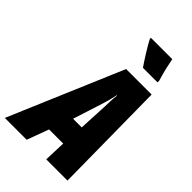

<svg xmlns="http://www.w3.org/2000/svg" viewBox="-337 -1049 1144 1144"><g transform="rotate(45 235.5 -476.5)"><path d="M234 -284 294 -471Q302 -496 308 -518.5Q314 -541 319 -567H322Q318 -539 317.5 -515.5Q317 -492 316 -468L307 -284ZM-57 0H127L178 -138H297L292 0H471L463 -717H248ZM314 -793H436L437 -806Q423 -852 414.5 -888.5Q406 -925 401 -953H221V-944Q235 -916 265.5 -867Q296 -818 314 -793Z"/></g></svg>

Font: Noto Sans Display Condensed Black
Style: Italic
Weight: 900
Width: 3
Italic angle: -192°
Designer: Monotype Design Team
Foundry: Monotype Imaging Inc.
Version: Version 1.900